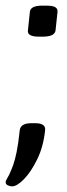

<svg xmlns="http://www.w3.org/2000/svg" viewBox="-41 -545 239 681"><path d="M2 116Q-5 116 -13 112.5Q-21 109 -21 101Q-21 96 -15 86.5Q-9 77 -5 67Q0 56 6 39.5Q12 23 18 -6Q24 -35 29 -83Q32 -108 70 -108H84Q122 -108 119 -83Q113 -25 91 20Q69 65 44 90.5Q19 116 2 116ZM97 -415Q55 -415 58 -437L65 -503Q67 -525 109 -525H123Q146 -525 155 -519.5Q164 -514 163 -503L156 -437Q153 -415 111 -415Z"/></svg>

Font: Asap Condensed Condensed Regular
Style: Italic
Weight: 400
Width: 3
Italic angle: -6°
Designer: Pablo Cosgaya
Foundry: Omnibus-Type
Version: Version 3.001; ttfautohint (v1.8.4.7-5d5b)